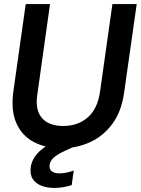

<svg xmlns="http://www.w3.org/2000/svg" viewBox="-20 -720 695 948"><path d="M283 12Q206 12 147.5 -18.5Q89 -49 61 -111.5Q33 -174 46 -269L107 -700H227L164 -251Q153 -177 187 -137.5Q221 -98 292 -98Q365 -98 413.5 -140.5Q462 -183 474 -268L535 -700H655L593 -264Q580 -169 534.5 -108Q489 -47 423.5 -17.5Q358 12 283 12ZM248 208Q213 208 184.5 197Q156 186 141.5 163.5Q127 141 132 105Q137 66 171 31Q205 -4 287 -38L337 -58L357 -1L300 25Q261 43 244 59.5Q227 76 225 94Q222 114 235 125Q248 136 273 136Q305 136 344 122L334 194Q315 200 292.5 204Q270 208 248 208Z"/></svg>

Font: Host Grotesk SemiBold
Style: Italic
Weight: 600
Italic angle: -8°
Designer: Doğukan Karapınar based on Poppins by Indian Type Foundry, Jonny Pinhorn
Foundry: Element Type
Version: Version 1.001; ttfautohint (v1.8.4.7-5d5b)